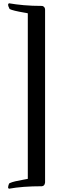

<svg xmlns="http://www.w3.org/2000/svg" viewBox="-20 -749 401 1167"><path d="M235 -713Q238 -713 240 -712Q254 -706 254 -690V360Q254 361 253.5 362Q253 363 253 365Q250 381 235 383Q116 383 35 398Q29 396 29 390Q29 387 31 379Q34 366 39 364Q52 358 73 353Q94 348 123 343Q133 341 139 340Q145 339 149 338V-668Q146 -669 141 -670Q136 -671 129 -672Q58 -684 39 -694Q39 -694 38.5 -694Q38 -694 38 -695Q29 -713 29 -720Q29 -721 29.5 -721.5Q30 -722 30 -723Q32 -729 35 -729Q75 -722 125 -717.5Q175 -713 235 -713Z"/></svg>

Font: Amiri
Style: Bold
Weight: 700
Designer: Khaled Hosny
Version: Version 0.113